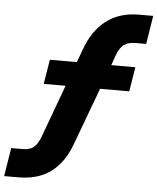

<svg xmlns="http://www.w3.org/2000/svg" viewBox="-115 -767 827 1009"><g transform="rotate(5 298.5 -262.5)"><path d="M-55 191 -31 41H31Q66 41 87 24.5Q108 8 123 -32L240 -350L259 -310H110L131 -439H302L263 -411L298 -506Q334 -608 404 -662Q474 -716 578 -716H652L628 -566H572Q533 -566 510.5 -549Q488 -532 474 -493L445 -411L427 -439H582L561 -310H386L422 -350L298 -16Q273 55 233.5 101Q194 147 141 169Q88 191 20 191Z"/></g></svg>

Font: Nunito Sans 8pt Black
Style: Italic
Weight: 900
Italic angle: -9°
Version: Version 3.101;gftools[0.9.27]